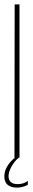

<svg xmlns="http://www.w3.org/2000/svg" viewBox="-27 -720 149 877"><path d="M62 0H59Q40 15 25.5 41Q11 67 12 88Q15 121 53 121Q82 121 100 106V124Q78 137 48 137Q-4 135 -7 91Q-10 43 41 0H39L40 -700H62Z"/></svg>

Font: Bebas Neue Light
Style: Regular
Weight: 300
Designer: Ryoichi Tsunekawa
Foundry: Ryoichi Tsunekawa
Version: Version 1.003;PS 001.003;hotconv 1.0.70;makeotf.lib2.5.58329